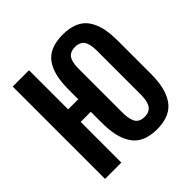

<svg xmlns="http://www.w3.org/2000/svg" viewBox="-208 -999 1191 1191"><g transform="rotate(-45 387.0 -404.0)"><path d="M294.9 -261.2V-356.9H206.1V0H63V-810.1H206.1V-466.8H294.9V-551.8Q294.9 -615.7 305.7 -663.1Q316.4 -710.4 340.6 -746.3Q364.7 -782.2 407.2 -800.5Q449.7 -818.8 509.8 -818.8Q569.8 -818.8 612.3 -800.5Q654.8 -782.2 679.2 -746.1Q703.6 -710 714.4 -662.6Q725.1 -615.2 725.1 -551.8V-261.2Q725.1 -197.3 714.4 -149.4Q703.6 -101.6 679.2 -64.5Q654.8 -27.3 612.3 -8.1Q569.8 11.2 509.8 11.2Q449.7 11.2 407.2 -7.8Q364.7 -26.9 340.6 -64Q316.4 -101.1 305.7 -149.2Q294.9 -197.3 294.9 -261.2ZM509.8 -98.1Q529.8 -98.1 544.4 -104.5Q559.1 -110.8 567.6 -121.3Q576.2 -131.8 581.3 -147.9Q586.4 -164.1 588.1 -180.7Q589.8 -197.3 589.8 -219.2V-591.8Q589.8 -614.3 588.1 -630.6Q586.4 -647 581.3 -662.8Q576.2 -678.7 567.6 -688.7Q559.1 -698.7 544.4 -704.8Q529.8 -710.9 509.8 -710.9Q489.7 -710.9 475.1 -704.8Q460.4 -698.7 451.9 -688.7Q443.4 -678.7 438.5 -662.8Q433.6 -647 431.9 -630.6Q430.2 -614.3 430.2 -591.8V-219.2Q430.2 -191.4 433.1 -171.6Q436 -151.9 444.1 -134Q452.1 -116.2 468.5 -107.2Q484.9 -98.1 509.8 -98.1Z"/></g></svg>

Font: Oswald Medium
Style: Regular
Weight: 500
Designer: Vernon Adams
Foundry: Vernon Adams
Version: Version 4.103